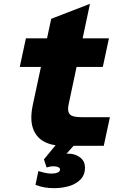

<svg xmlns="http://www.w3.org/2000/svg" viewBox="-20 -760 690 1001"><path d="M309 0Q248 0 207.5 -23Q167 -46 151.5 -92Q136 -138 150 -208L247 -662L449 -740L338 -217Q332 -188 338 -173.5Q344 -159 361.5 -154Q379 -149 407 -149H553L521 0ZM83 -411 115 -560H548L516 -411ZM262 221Q236 221 212.5 217Q189 213 165 204L180 132Q194 136 212 140.5Q230 145 249 145Q268 145 280.5 139.5Q293 134 293 124Q293 116 283.5 111.5Q274 107 260 107Q250 107 241 108.5Q232 110 223 113L209 71L293 -31L369 -6L326 42Q329 41 332 41Q335 41 337 41Q370 41 396.5 60Q423 79 423 114Q423 152 399.5 176Q376 200 339 210.5Q302 221 262 221Z"/></svg>

Font: Azeret Mono Thin ExtraBold
Style: Italic
Weight: 800
Italic angle: -12°
Version: Version 1.002